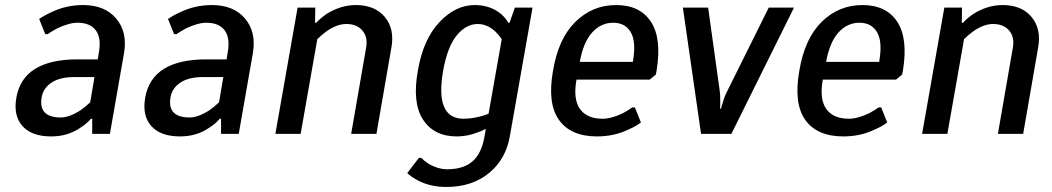

<svg xmlns="http://www.w3.org/2000/svg" viewBox="-20 -530 4165 760"><path d="M183 10Q105 10 68.5 -31.5Q32 -73 45 -145Q72 -295 287 -295H367L371 -320Q382 -379 359.5 -409.5Q337 -440 287 -440Q253 -440 205 -417Q183 -405 169 -395H159L135 -455Q159 -471 184 -482Q242 -510 309 -510Q395 -510 440 -456.5Q485 -403 471 -320L415 0H345V-60H340Q323 -40 299 -25Q249 10 183 10ZM221 -65Q255 -65 301 -95Q319 -108 337 -125L354 -225H274Q217 -225 184 -203Q151 -181 145 -145Q131 -65 221 -65Z M693 10Q615 10 578.5 -31.5Q542 -73 555 -145Q582 -295 797 -295H877L881 -320Q892 -379 869.5 -409.5Q847 -440 797 -440Q763 -440 715 -417Q693 -405 679 -395H669L645 -455Q669 -471 694 -482Q752 -510 819 -510Q905 -510 950 -456.5Q995 -403 981 -320L925 0H855V-60H850Q833 -40 809 -25Q759 10 693 10ZM731 -65Q765 -65 811 -95Q829 -108 847 -125L864 -225H784Q727 -225 694 -203Q661 -181 655 -145Q641 -65 731 -65Z M1070 0 1158 -500H1228L1227 -440H1232Q1246 -456 1273 -475Q1329 -510 1389 -510Q1464 -510 1503.5 -462.5Q1543 -415 1529 -340L1470 0H1370L1429 -340Q1437 -382 1415 -408.5Q1393 -435 1351 -435Q1313 -435 1271 -405Q1251 -390 1236 -375L1170 0Z M1747 210Q1681 210 1632 183Q1606 169 1592 155L1638 95H1648Q1659 107 1676 118Q1714 140 1750 140Q1814 140 1850 109Q1886 78 1898 10L1903 -20Q1887 -11 1868 -5Q1829 10 1788 10Q1698 10 1654.5 -56.5Q1611 -123 1634 -250Q1655 -374 1719 -442Q1783 -510 1859 -510Q1920 -510 1963 -475Q1983 -457 1992 -440H1997L2018 -500H2088L1998 10Q1982 101 1915 155.5Q1848 210 1747 210ZM1815 -60Q1847 -60 1885 -70Q1902 -75 1914 -80L1966 -375Q1957 -389 1941 -405Q1909 -435 1871 -435Q1825 -435 1788 -390Q1751 -345 1734 -250Q1701 -60 1815 -60Z M2343 10Q2239 10 2192.5 -55.5Q2146 -121 2169 -250Q2190 -377 2257.5 -443.5Q2325 -510 2419 -510Q2513 -510 2556.5 -444Q2600 -378 2579 -250L2576 -235L2552 -215H2262Q2248 -138 2275.5 -99Q2303 -60 2365 -60Q2400 -60 2446 -82Q2468 -94 2483 -105H2493L2517 -45Q2497 -30 2467 -17Q2411 10 2343 10ZM2275 -285H2485Q2499 -364 2477 -402Q2455 -440 2407 -440Q2359 -440 2324 -401.5Q2289 -363 2275 -285Z M2755 0 2683 -500H2783L2829 -170Q2831 -160 2831 -124Q2831 -108 2830 -100H2834Q2838 -116 2841 -124Q2848 -149 2859 -170L3023 -500H3123L2875 0Z M3318 10Q3214 10 3167.5 -55.5Q3121 -121 3144 -250Q3165 -377 3232.5 -443.5Q3300 -510 3394 -510Q3488 -510 3531.5 -444Q3575 -378 3554 -250L3551 -235L3527 -215H3237Q3223 -138 3250.5 -99Q3278 -60 3340 -60Q3375 -60 3421 -82Q3443 -94 3458 -105H3468L3492 -45Q3472 -30 3442 -17Q3386 10 3318 10ZM3250 -285H3460Q3474 -364 3452 -402Q3430 -440 3382 -440Q3334 -440 3299 -401.5Q3264 -363 3250 -285Z M3630 0 3718 -500H3788L3787 -440H3792Q3806 -456 3833 -475Q3889 -510 3949 -510Q4024 -510 4063.5 -462.5Q4103 -415 4089 -340L4030 0H3930L3989 -340Q3997 -382 3975 -408.5Q3953 -435 3911 -435Q3873 -435 3831 -405Q3811 -390 3796 -375L3730 0Z"/></svg>

Font: Scada
Style: Italic
Weight: 400
Italic angle: -10°
Designer: Jovanny Lemonad
Foundry: Jovanny Lemonad
Version: Version 4.100;PS 004.100;hotconv 1.0.88;makeotf.lib2.5.64775